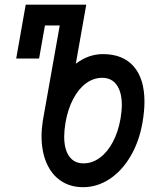

<svg xmlns="http://www.w3.org/2000/svg" viewBox="-20 -790 640 818"><path d="M157 -210Q157 -240 162.5 -276L234.5 -681.5H171.5L146.5 -540.5H49L89.5 -770H347.5L303 -518.5Q357 -559.5 418.5 -559.5Q504 -559.5 549.8 -506.8Q595.5 -454 595.5 -356.5Q595.5 -317 587 -267.5Q573 -187 536.2 -124.5Q499.5 -62 446.8 -27.2Q394 7.5 334 7.5Q279.5 7.5 239.5 -19.5Q199.5 -46.5 178.2 -95.8Q157 -145 157 -210ZM493.5 -284.5Q499 -317.5 499 -343Q499 -397.5 477.2 -428Q455.5 -458.5 415.5 -458.5Q378.5 -458.5 346.5 -435Q314.5 -411.5 291.8 -368.2Q269 -325 259 -267.5Q253.5 -233.5 253.5 -208Q253.5 -154 274.8 -124Q296 -94 336 -94Q373 -94 405.2 -117.8Q437.5 -141.5 460.5 -184.5Q483.5 -227.5 493.5 -284.5Z"/></svg>

Font: JuliaMono
Style: Bold Italic
Weight: 700
Italic angle: -9°
Monospace: yes
Designer: cormullion
Foundry: corm
Version: Version 0.057; ttfautohint (v1.8.4)